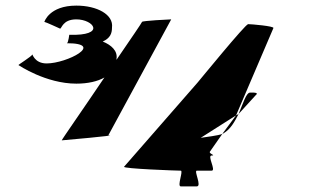

<svg xmlns="http://www.w3.org/2000/svg" viewBox="-20 -664 1113 684"><path d="M46 -432C46 -432 143 -366 252 -366C293 -366 328 -374 352 -388C278 -278 198 -164 200 -164C200 -164 407 -182 366 -182L590 -595C584 -595 486 -590 486 -586C486 -584 445 -524 395 -451V-454C400 -483 376 -504 346 -516C372 -528 379 -544 379 -566C385 -612 326 -644 252 -644C155 -644 138 -586 138 -586C142 -586 194 -562 194 -562C200 -562 203 -595 252 -595C314 -595 359 -536 227 -540C227 -546 224 -510 218 -510C356 -510 219 -438 146 -438C102 -438 95 -474 95 -470C95 -464 42 -432 46 -432ZM422 -70C416 -63 610 -56 624 -56C634 -56 610 0 624 0H681C700 0 670 -56 681 -56H734C751 -56 717 -110 734 -110C751 -110 722 -117 728 -124L772 -187C758 -181 714 -176 695 -173L821 -253L954 -564C958 -571 874 -578 864 -578C854 -578 691 -378 684 -370ZM772 -187C773 -188 776 -188 776 -189C802 -204 816 -231 830 -258L821 -253ZM830 -258 892 -326C892 -326 907 -336 870 -334C857 -333 846 -296 830 -258Z"/></svg>

Font: Ampere
Style: SCSuExt
Weight: 400
Version: Version 1